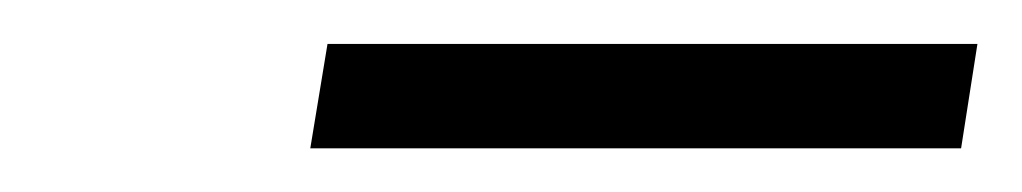

<svg xmlns="http://www.w3.org/2000/svg" viewBox="-20 -723 463 87"><path d="M415.5 -655.8H120.6L128.4 -703.1H422.9Z"/></svg>

Font: TypoPRO Roboto
Style: Italic
Weight: 300
Italic angle: -12°
Designer: Google
Version: Version 2.136; 2016